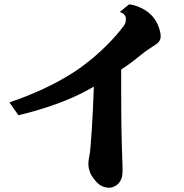

<svg xmlns="http://www.w3.org/2000/svg" viewBox="-20 -817 860 895"><path d="M582 -796.9Q616.7 -792 647.2 -775.1Q677.7 -758.3 695.8 -734.9Q711.4 -714.8 720.2 -689.9Q729 -665 729 -647.9Q729 -633.8 721.4 -623.5Q713.9 -613.3 694.8 -602.1Q684.1 -595.2 667.7 -584.2Q651.4 -573.2 637.2 -561Q619.6 -546.4 596.2 -528.8Q572.8 -511.2 544.9 -492.7V-392.1Q544.9 -345.7 545.2 -304Q545.4 -262.2 546.1 -222.2Q546.9 -182.1 547.9 -140.1Q548.8 -98.1 550.8 -50.8Q551.8 -30.8 551 -12.5Q550.3 5.9 544.9 18.1Q537.1 37.6 520.8 47.9Q504.4 58.1 488.8 58.1Q471.7 58.1 455.8 50.8Q439.9 43.5 425.8 26.9Q406.2 3.9 399.7 -13.4Q393.1 -30.8 392.1 -45.9Q391.6 -59.6 393.3 -71.8Q395 -84 397.9 -98.1Q399.9 -107.4 402.3 -137Q404.8 -166.5 407.7 -210.4Q410.6 -254.4 413.1 -306.6Q415.5 -358.9 417.5 -413.1Q414.1 -411.1 410.4 -409.2Q406.7 -407.2 402.8 -404.8Q327.1 -362.3 240.2 -331.3Q153.3 -300.3 65.9 -279.8L23.9 -339.8Q102.5 -366.2 178.2 -400.9Q253.9 -435.5 326.2 -481.9Q365.7 -507.8 407.5 -542.2Q449.2 -576.7 488 -616.5Q526.9 -656.2 557.1 -696.8Q564 -706.1 565.4 -714.1Q566.9 -722.2 566.9 -730Q566.9 -739.3 560.3 -747.6Q553.7 -755.9 538.1 -761.2Z"/></svg>

Font: BIZ UDPMincho
Style: Bold
Weight: 700
Designer: TypeBank Co., Ltd.
Foundry: Morisawa Inc.
Version: Version 1.06